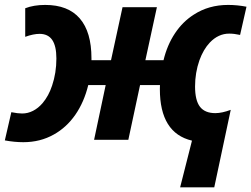

<svg xmlns="http://www.w3.org/2000/svg" viewBox="-36 -576 1036 791"><path d="M754.9 3.4Q622.6 -27.8 622.6 -209L623 -225.6H541L492.7 0H351.6L399.4 -225.6H327.6Q310.5 -155.3 274.2 -103Q237.8 -50.8 186 -22Q129.9 9.8 60.1 9.8Q23.4 9.8 -16.1 2.4L10.7 -113.8Q37.6 -108.4 55.2 -108.4Q78.6 -108.4 100.1 -119.4Q121.6 -130.4 139.2 -150.9Q164.6 -180.7 178.7 -223.6Q196.3 -275.4 196.3 -335Q196.3 -386.2 179.2 -411.4Q162.1 -436.5 127 -436.5Q101.6 -436.5 67.9 -424.3V-542Q103 -555.7 150.4 -555.7Q244.6 -555.7 292.7 -500Q340.8 -444.3 340.8 -335.9V-328.1H421.4L468.8 -546.4H610.4L563 -328.1H637.7Q652.8 -390.6 684.8 -438.7Q716.8 -486.8 762.2 -515.6Q823.7 -555.7 903.8 -555.7Q941.4 -555.7 979.5 -548.3L953.1 -432.1Q929.2 -437.5 908.2 -437.5Q863.8 -437.5 828.6 -400.9Q801.8 -372.6 785.6 -327.6Q767.6 -276.4 767.6 -219.7Q767.6 -162.6 787.8 -136.2Q808.1 -109.9 851.1 -109.9Q878.4 -109.9 914.6 -123.5L846.7 195.8H706.1Z"/></svg>

Font: Viking Open Sans
Style: Bold Italic
Weight: 700
Italic angle: -12°
Foundry: Ascender Corporation
Version: Version 2.000